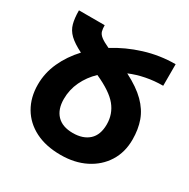

<svg xmlns="http://www.w3.org/2000/svg" viewBox="-164 -873 1018 1034"><g transform="rotate(30 344.5 -356.5)"><path d="M50 -258Q50 -330 80.5 -397Q111 -464 165 -522Q113 -548 86.5 -573.5Q60 -599 51 -632.5Q42 -666 42 -714H202Q202 -693 206 -677.5Q210 -662 227 -648.5Q244 -635 281 -618Q357 -666 449 -694.5Q541 -723 638 -723V-589Q584 -589 533 -579Q482 -569 437 -550Q515 -510 559 -466Q603 -422 621.5 -370.5Q640 -319 640 -255Q640 -176 602.5 -116.5Q565 -57 498.5 -23.5Q432 10 345 10Q253 10 187 -23.5Q121 -57 85.5 -117.5Q50 -178 50 -258ZM210 -260Q210 -196 244 -160.5Q278 -125 343 -125Q406 -125 442.5 -158Q479 -191 479 -257Q479 -321 439.5 -369.5Q400 -418 302 -462Q259 -421 234.5 -369.5Q210 -318 210 -260Z"/></g></svg>

Font: Noto Sans Armenian SemiCondensed ExtraBold
Style: Regular
Weight: 800
Width: 4
Designer: Monotype Design Team
Foundry: Monotype Imaging Inc.
Version: Version 2.008; ttfautohint (v1.8.4.7-5d5b)